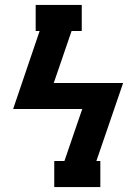

<svg xmlns="http://www.w3.org/2000/svg" viewBox="-20 -755 540 775"><path d="M199 0V-105H240L312 -315H33L140 -630H124V-735H310V-630H269L197 -420H477L369 -105H385V0Z"/></svg>

Font: Iosevka Curly Slab XBdObl
Style: Regular
Weight: 800
Italic angle: -9°
Monospace: yes
Designer: Belleve Invis
Foundry: Belleve Invis
Version: Version 11.1.0; ttfautohint (v1.8.3)